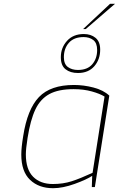

<svg xmlns="http://www.w3.org/2000/svg" viewBox="-20 -984 625 1010"><path d="M92 -171Q92 -208 102 -268Q124 -410 185 -473.5Q246 -537 369 -537Q420 -537 472 -523.5Q524 -510 555 -481L479 0H463L465 -59Q435 -39 372.5 -16.5Q310 6 259 6Q184 6 138 -38Q92 -82 92 -171ZM467 -75 530 -476Q506 -491 463 -503Q420 -515 367 -515Q287 -515 239.5 -489Q192 -463 166 -408Q140 -353 125 -258Q116 -201 116 -172Q116 -93 154 -54.5Q192 -16 258 -16Q312 -16 357 -30.5Q402 -45 467 -75ZM300 -683Q300 -733 332.5 -769Q365 -805 421 -805Q458 -805 482.5 -785Q507 -765 507 -723Q507 -671 476 -635.5Q445 -600 390 -600Q350 -600 325 -619.5Q300 -639 300 -683ZM491 -721Q491 -758 470.5 -773.5Q450 -789 420 -789Q369 -789 342.5 -759Q316 -729 316 -683Q316 -647 337 -631.5Q358 -616 390 -616Q440 -616 465.5 -646Q491 -676 491 -721ZM559 -964H585L431 -831H417Z"/></svg>

Font: Exo Thin
Style: Italic
Weight: 250
Italic angle: -9°
Designer: Natanael Gama
Foundry: Natanael Gama
Version: Version 1.500; ttfautohint (v1.6)